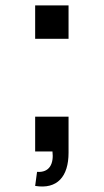

<svg xmlns="http://www.w3.org/2000/svg" viewBox="-20 -560 384 710"><path d="M117 75.5 110 127.5C192 141 233.5 92.5 233.5 5V-128.5H110V0H174C179.5 45.5 163 79 117 75.5ZM110 -416.5H233.5V-540H110Z"/></svg>

Font: Manrope
Style: Bold
Weight: 700
Designer: Mikhail Sharanda
Foundry: Mikhail Sharanda
Version: Version 4.505;FEAKit 1.0